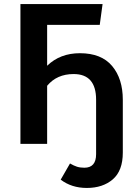

<svg xmlns="http://www.w3.org/2000/svg" viewBox="-20 -711 657 949"><path d="M409 218Q334 218 280 177L326 97Q345 108 360.5 113Q376 118 397 118Q455 118 455 51V-218Q455 -345 344 -345Q261 -345 213 -287V0H81V-691H487L473 -588H213V-386Q277 -448 375 -448Q481 -448 534 -385Q587 -322 587 -218V43Q587 133 537.5 175.5Q488 218 409 218Z"/></svg>

Font: Trujillo Medium
Style: Regular
Weight: 500
Designer: Fira Sans original fonts by bBox Type GmbH, Carrois Corporate GbR, & Edenspiekermann AG / Changes by Cristiano Sobral
Foundry: Fira Sans original fonts by bBox Type GmbH, Carrois Corporate GbR, & Edenspiekermann AG / Changes by Cristiano Sobral
Version: Version 4.301;October 17, 2021;FontCreator 14.0.0.2814 64-bi